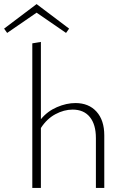

<svg xmlns="http://www.w3.org/2000/svg" viewBox="-69 -919 619 939"><path d="M254 -758 110 -857 -34 -758 -49 -779 110 -899 269 -779ZM300 -415Q365 -415 403 -373Q441 -331 441 -257V0H400V-244Q400 -310 370.5 -346.5Q341 -383 286 -383Q244 -383 202 -360.5Q160 -338 131 -293V0H89V-707L131 -714V-336Q163 -375 209.5 -395Q256 -415 300 -415Z"/></svg>

Font: EauTest Light
Style: Regular
Weight: 300
Designer: Christian Thalmann (Catharsis Fonts)
Version: Version 0.001;PS 000.001;hotconv 1.0.88;makeotf.lib2.5.64775